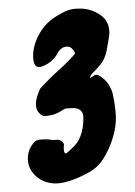

<svg xmlns="http://www.w3.org/2000/svg" viewBox="-20 -622 313 444"><path d="M84 -353.5Q76.7 -353.5 69.8 -361.3Q63 -369.1 63 -381.3Q63 -390.6 67.4 -403.3Q71.8 -416 73.7 -418Q94.2 -440.4 115.2 -459.2Q136.2 -478 152.8 -497.1Q153.3 -497.1 153.3 -498Q153.3 -502 147.9 -508.1Q142.6 -514.2 136.2 -514.2Q127 -514.2 121.1 -509Q115.2 -503.9 112.1 -497.3Q108.9 -490.7 100.3 -482.4Q91.8 -474.1 78.6 -468.8Q72.8 -466.8 70.8 -466.8Q56.6 -466.8 56.6 -492.7Q56.6 -518.1 71.3 -544.2Q85.9 -570.3 112.8 -585.9Q114.7 -586.9 119.6 -589.8Q124.5 -592.8 126.2 -593.5Q127.9 -594.2 132.1 -596.2Q136.2 -598.1 138.9 -598.9Q141.6 -599.6 146 -600.6Q150.4 -601.6 155 -601.8Q159.7 -602.1 165.5 -602.1Q189.9 -602.1 211.4 -587.9Q232.9 -573.7 232.9 -545.9Q232.9 -538.6 226.6 -505.4Q222.7 -485.8 212.9 -473.6Q203.1 -461.4 195.8 -454.8Q188.5 -448.2 188.5 -441.9V-440.9Q198.2 -449.2 202.6 -449.2Q208.5 -449.2 218.3 -440.9Q227.5 -433.6 233.2 -423.3Q238.8 -413.1 240.5 -405.8Q242.2 -398.4 244.6 -385.3Q248 -362.3 248 -349.1Q248 -319.3 234.9 -286.6Q225.1 -262.7 213.9 -247.6Q202.6 -232.4 182.6 -221.7Q137.2 -197.8 108.9 -197.8Q82 -197.8 63.2 -214.6Q44.4 -231.4 44.4 -255.4Q44.4 -277.8 61 -295.4Q66.4 -299.8 86.9 -299.8Q91.3 -299.8 95.5 -299.1Q99.6 -298.3 104 -298.3Q105 -298.3 108.2 -298.6Q111.3 -298.8 113.3 -298.8Q118.7 -298.8 123.3 -294.9Q127.9 -291 127.9 -287.1Q127.9 -286.1 127.7 -284.2Q127.4 -282.2 127.4 -280.8Q127.4 -267.1 131.8 -267.1Q133.3 -267.1 135.3 -268.8Q137.2 -270.5 140.4 -273.4Q143.6 -276.4 145.5 -278.3Q172.9 -300.8 172.9 -349.1Q172.9 -372.1 148.9 -372.1Q146 -372.1 132.3 -371.1Q130.4 -371.1 117.9 -363.3Q105.5 -355.5 84 -353.5Z"/></svg>

Font: Essays1743
Style: Bold
Weight: 700
Designer: Based on the typeface in a 1743 English translation of the essays of Montaigne.  PostScript/TrueType font designed by Jo
Version: Version 002.100